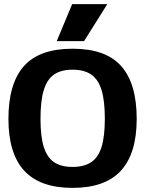

<svg xmlns="http://www.w3.org/2000/svg" viewBox="-20 -899 706 934"><path d="M331 -879H502L389 -699H256ZM21 -321Q21 -492 96 -577Q171 -662 333 -662Q495 -662 570 -577Q645 -492 645 -321Q645 -152 568 -68.5Q491 15 333 15Q175 15 98 -68.5Q21 -152 21 -321ZM490 -321Q490 -409 474 -461Q458 -513 423.5 -536.5Q389 -560 333 -560Q277 -560 243 -536.5Q209 -513 193 -461Q177 -409 177 -321Q177 -235 193 -184Q209 -133 243 -110Q277 -87 333 -87Q389 -87 423.5 -110Q458 -133 474 -184Q490 -235 490 -321Z"/></svg>

Font: Pridi SemiBold
Style: Regular
Weight: 600
Designer: Katatrad Team
Foundry: CadsonDemak
Version: Version 1.001